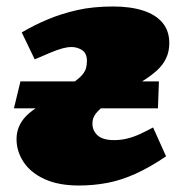

<svg xmlns="http://www.w3.org/2000/svg" viewBox="-20 -556 547 592"><path d="M467 -222H291Q282 -214 276 -206.5Q270 -199 267.5 -191.5Q265 -184 265 -175Q265 -153 281 -138.5Q297 -124 332 -124Q352 -124 371 -128.5Q390 -133 410 -142Q430 -151 452 -163L492 -74Q442 -40 397.5 -20Q353 0 310.5 8Q268 16 223 16Q161 16 118 -3.5Q75 -23 53 -56Q31 -89 31 -127Q31 -148 38.5 -165.5Q46 -183 59.5 -197Q73 -211 90 -222H23L43 -305H211Q227 -317 235 -327Q243 -337 245.5 -347Q248 -357 248 -368Q248 -392 233 -401.5Q218 -411 201 -411Q188 -411 173 -407Q158 -403 137.5 -394.5Q117 -386 87 -373L47 -456Q86 -479 128 -496.5Q170 -514 218.5 -525Q267 -536 329 -536Q382 -536 421 -523.5Q460 -511 481 -486Q502 -461 502 -423Q502 -397 492 -376Q482 -355 463 -338Q444 -321 418 -305H470Z"/></svg>

Font: Literata Black
Style: Italic
Weight: 900
Italic angle: -2°
Designer: Latin by Veronika Burian and Jose Scaglione. Greek by Irene Vlachou. Cyrillic by Vera Evstafieva
Foundry: TypeTogether
Version: Version 3.002